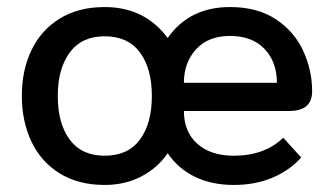

<svg xmlns="http://www.w3.org/2000/svg" viewBox="-20 -515 948 545"><path d="M42 -243Q42 -316 69.5 -373Q97 -430 150 -462.5Q203 -495 277 -495Q391 -495 456 -407Q517 -495 633 -495Q711 -495 763.5 -460Q816 -425 841 -370Q866 -315 866 -256Q866 -200 801 -200H502Q502 -141 540 -107Q578 -73 644 -73Q731 -73 784 -124L835 -68Q802 -31 753 -10.5Q704 10 644 10Q581 10 533.5 -13Q486 -36 456 -80Q427 -38 381 -14Q335 10 277 10Q203 10 150 -22.5Q97 -55 69.5 -112.5Q42 -170 42 -243ZM766 -280Q766 -339 731 -376Q696 -413 633 -413Q571 -413 536.5 -375Q502 -337 502 -280ZM411 -243Q411 -321 377 -366.5Q343 -412 277 -412Q212 -412 178 -366Q144 -320 144 -243Q144 -164 178 -118.5Q212 -73 277 -73Q343 -73 377 -118.5Q411 -164 411 -243Z"/></svg>

Font: Niramit Medium
Style: Regular
Weight: 500
Designer: Katatrad Aksorn Co.,Ltd.
Foundry: Cadson Demak Co.,Ltd.
Version: Version 1.000; ttfautohint (v1.6)